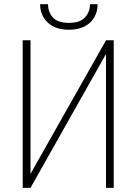

<svg xmlns="http://www.w3.org/2000/svg" viewBox="-20 -905 659 925"><path d="M127 -67.4 490.7 -710.9H527.8V0H490.7V-645L127 0H89.4V-710.9H127ZM413.6 -884.8H450.2Q450.2 -848.6 433.8 -820.8Q417.5 -793 386.7 -777.3Q356 -761.7 312.5 -761.7Q247.6 -761.7 210.4 -796.1Q173.3 -830.6 173.3 -884.8H211.4Q211.4 -848.1 234.1 -821.5Q256.8 -794.9 312.5 -794.9Q366.7 -794.9 390.1 -821.8Q413.6 -848.6 413.6 -884.8Z"/></svg>

Font: Roboto Condensed ExtraLight
Style: Regular
Weight: 250
Designer: Christian Robertson
Foundry: Google
Version: Version 3.008; 2023